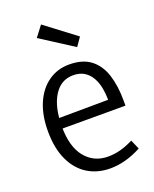

<svg xmlns="http://www.w3.org/2000/svg" viewBox="-154 -915 815 1013"><g transform="rotate(-20 253.5 -408.5)"><path d="M341.4 -651 157.6 -768.9 203 -828.4 374.6 -698.7ZM288.7 10.5Q216.2 10.5 161 -23.9Q105.9 -58.3 75.2 -124.8Q44.5 -191.3 44.5 -286.7Q44.5 -375.9 72.8 -441.6Q101.1 -507.3 152.1 -543.4Q203 -579.5 269.6 -579.5Q344.2 -579.5 389.6 -544.9Q435 -510.2 455.1 -447.4Q475.2 -384.6 475.2 -301.6V-273.7H86.5L87 -331.7L399.6 -334Q399.6 -369 393.3 -402Q386.9 -434.9 371.6 -461.4Q356.3 -488 331.4 -503.4Q306.6 -518.8 269.3 -518.8Q200.1 -518.8 161.1 -455.5Q122.1 -392.2 122.1 -283.8Q122.1 -171.2 170.4 -111.8Q218.7 -52.3 298.1 -52.3Q333.7 -52.3 368.2 -61.5Q402.8 -70.7 440.6 -89.8L463.5 -37.2Q418.8 -13.3 374.6 -1.4Q330.4 10.5 288.7 10.5Z"/></g></svg>

Font: Yaldevi ExtraLight
Style: Regular
Weight: 200
Designer: Sol Matas, Rajitha Manaperi, Kosala Senevirathne
Foundry: Mooniak
Version: Version 1.100